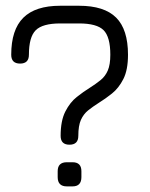

<svg xmlns="http://www.w3.org/2000/svg" viewBox="-20 -664 533 684"><path d="M227.5 -148.5Q196 -148.5 196 -180Q196 -234 212.8 -266.8Q229.5 -299.5 253.5 -318.5Q277.5 -337.5 299.5 -351Q321.5 -365 338.2 -378.5Q355 -392 364 -412.8Q373 -433.5 373 -469Q373 -532.5 349 -556.5Q325 -580.5 261.5 -580.5H194.5Q131.5 -580.5 107.2 -556.2Q83 -532 83 -469Q83 -437.5 51.5 -437.5Q20 -437.5 20 -469Q20 -558 63 -600.8Q106 -643.5 194.5 -643.5H261.5Q351.5 -643.5 393.8 -601.2Q436 -559 436 -469Q436 -415 419.5 -382.5Q403 -350 378.8 -330.8Q354.5 -311.5 332.5 -298Q310.5 -284 294 -270.8Q277.5 -257.5 268.2 -236.8Q259 -216 259 -180Q259 -148.5 227.5 -148.5ZM218 0Q185.5 0 185.5 -33V-54Q185.5 -86 218 -86H238.5Q270 -86 270 -54V-33Q270 0 238.5 0Z"/></svg>

Font: Jura Light Medium
Style: Regular
Weight: 500
Version: Version 5.106